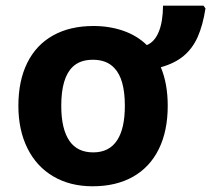

<svg xmlns="http://www.w3.org/2000/svg" viewBox="-20 -648 746 678"><path d="M44.9 -274.4Q44.9 -362.8 76.4 -426.3Q107.9 -489.7 167.5 -522.9Q227.1 -556.2 310.1 -556.2Q366.7 -556.2 415.3 -539.3Q463.9 -522.5 498.5 -488.8Q525.9 -500 540.5 -535.4Q555.2 -570.8 555.7 -627.9H698.7L705.6 -618.2Q696.3 -558.6 678.2 -517.8Q660.2 -477.1 628.7 -450.7Q597.2 -424.3 547.9 -410.6Q572.3 -352.5 572.3 -274.4Q572.3 -185.5 540.8 -121.6Q509.3 -57.6 449.7 -23.9Q390.1 9.8 307.1 9.8Q227.1 9.8 167.7 -25.4Q108.4 -60.5 76.7 -124.8Q44.9 -189 44.9 -274.4ZM394 -153.3Q420.9 -194.8 420.9 -274.4Q420.9 -369.1 383.8 -407.7Q356.9 -437 308.1 -437Q262.2 -437 236.3 -411.6Q196.3 -373 196.3 -274.4Q196.3 -191.9 225.6 -149.9Q253.4 -109.9 309.1 -109.9Q366.2 -109.9 394 -153.3Z"/></svg>

Font: Viking Open Sans
Style: Bold
Weight: 700
Foundry: Ascender Corporation
Version: Version 2.001